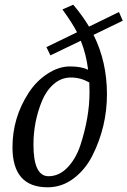

<svg xmlns="http://www.w3.org/2000/svg" viewBox="-20 -785 541 815"><path d="M372 -124Q342 -65 292.5 -27.5Q243 10 182 10Q33 10 33 -160Q33 -285 101 -390Q133 -440 181 -471.5Q229 -503 277 -503Q325 -503 354 -489Q346 -555 323 -612L194 -550L177 -585L307 -648Q287 -687 245 -745L291 -765Q332 -716 358 -672L485 -734L501 -697L377 -637Q434 -523 434 -385Q434 -247 372 -124ZM360 -394 359 -435Q322 -456 281 -456Q240 -456 208 -428Q176 -400 158 -356Q122 -268 122 -171Q122 -37 186 -37Q231 -37 266.5 -74Q302 -111 321 -168Q360 -287 360 -394Z"/></svg>

Font: Andada
Style: Italic
Weight: 400
Italic angle: -8.29999°
Designer: Carolina Giovagnoli
Foundry: Carolina Giovagnoli
Version: Version 1.003